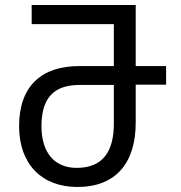

<svg xmlns="http://www.w3.org/2000/svg" viewBox="-20 -734 721 764"><path d="M288 10C443 10 520 -88 520 -246V-397H641V-471H520V-714H106V-638H433V-471H294C146 -471 56 -392 56 -232C56 -80 147 10 288 10ZM285 -66C199 -66 145 -124 145 -232C145 -347 197 -396 297 -396H433V-242C433 -131 389 -66 285 -66Z"/></svg>

Font: Noto Sans Georgian SemiCondensed
Style: Regular
Weight: 400
Width: 4
Designer: Monotype Design Team, Akaki Razmadze
Foundry: Google LLC
Version: Version 2.005